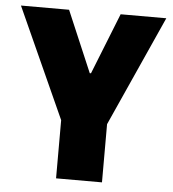

<svg xmlns="http://www.w3.org/2000/svg" viewBox="-50 -733 701 779"><g transform="rotate(5 300.0 -343.0)"><path d="M207 0V-237L4 -686H200L306 -437H311L410 -686H596L394 -237V0Z"/></g></svg>

Font: Chivo Mono ExtraBold
Style: Regular
Weight: 800
Monospace: yes
Designer: Hector Gatti
Foundry: Omnibus-Type
Version: Version 1.008